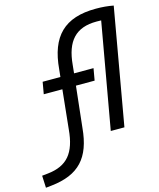

<svg xmlns="http://www.w3.org/2000/svg" viewBox="-228 -839 966 1168"><g transform="rotate(-15 255.0 -255.0)"><path d="M-85.9 231.4 -49.3 227.5C125.5 208.5 206.1 122.1 222.7 -63L251 -321.3H368.7L381.8 -396.5H259.3L264.6 -447.8C277.8 -595.7 341.8 -665.5 472.7 -665.5C482.4 -665.5 491.7 -665.5 502 -665L384.3 0H470.2L599.1 -732.4C562.5 -739.3 529.3 -742.2 488.8 -742.2C290.5 -742.2 195.3 -647 178.2 -442.9L173.3 -396.5H61.5L48.3 -321.3H165.5L140.1 -75.7C127.4 70.8 70.8 137.7 -52.2 150.9L-89.4 154.8Z"/></g></svg>

Font: Cascadia Mono NF SemiLight
Style: Italic
Weight: 350
Italic angle: -10°
Monospace: yes
Designer: Aaron Bell
Foundry: Saja Typeworks
Version: Version 2404.023